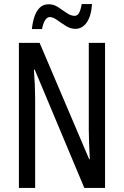

<svg xmlns="http://www.w3.org/2000/svg" viewBox="-20 -925 609 945"><path d="M497 0H395L151 -582H147Q153 -500 153 -438V0H73V-714H175L419 -141H422Q420 -185 418.5 -221.5Q417 -258 417 -286V-714H497ZM137 -782Q140 -814 149 -841.5Q158 -869 175 -886.5Q192 -904 220 -904Q245 -904 266.5 -889.5Q288 -875 308.5 -861Q329 -847 347 -847Q362 -847 370 -863Q378 -879 382 -905H433Q429 -846 407 -814.5Q385 -783 351 -783Q327 -783 304 -797.5Q281 -812 261 -826.5Q241 -841 225 -841Q212 -841 202 -825.5Q192 -810 187 -782Z"/></svg>

Font: Noto Sans Sinhala ExtraCondensed
Style: Regular
Weight: 400
Width: 2
Designer: Jelle Bosma - Monotype Design Team
Foundry: Monotype Imaging Inc.
Version: Version 2.006; ttfautohint (v1.8.4.7-5d5b)